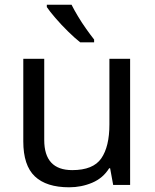

<svg xmlns="http://www.w3.org/2000/svg" viewBox="-20 -786 658 816"><path d="M533 -536V0H461L448 -71H444Q418 -29 372 -9.5Q326 10 274 10Q177 10 128 -36.5Q79 -83 79 -185V-536H168V-191Q168 -63 287 -63Q376 -63 410.5 -113Q445 -163 445 -257V-536ZM284 -766Q295 -744 311.5 -716.5Q328 -689 346.5 -663Q365 -637 380 -618V-606H321Q298 -624 269 -652.5Q240 -681 215.5 -709.5Q191 -738 179 -756V-766Z"/></svg>

Font: Noto Sans Test
Style: Regular
Weight: 400
Version: Version 1.002; ttfautohint (v1.8.4.7-5d5b)